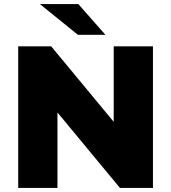

<svg xmlns="http://www.w3.org/2000/svg" viewBox="-20 -929 846 949"><path d="M70 0V-700H233L619 -234H542V-700H736V0H573L187 -466H264V0ZM365 -757 177 -909H367L501 -757Z"/></svg>

Font: Montserrat Thin ExtraBold
Style: Regular
Weight: 800
Version: Version 9.000